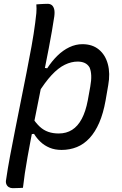

<svg xmlns="http://www.w3.org/2000/svg" viewBox="-20 -774 640 1004"><path d="M170 -751Q181 -752 190.5 -752.5Q200 -753 209.5 -753.5Q219 -754 229 -754Q242 -754 250.5 -747.5Q259 -741 263 -727Q267 -713 264 -689Q253 -615 235.5 -524Q218 -433 198.5 -335.5Q179 -238 159.5 -140Q140 -42 124 47Q108 136 100 208Q91 209 82.5 209Q74 209 65 209.5Q56 210 47 210Q35 210 26 204.5Q17 199 13 188.5Q9 178 12 165Q20 109 32.5 42.5Q45 -24 59.5 -97Q74 -170 89 -245Q104 -320 118.5 -393Q133 -466 145 -532.5Q157 -599 164 -654Q168 -682 170 -705.5Q172 -729 170 -751ZM411 -543Q463 -543 497 -515Q531 -487 544 -438.5Q557 -390 546 -329L532 -248Q520 -181 499 -132.5Q478 -84 448.5 -52Q419 -20 382 -5Q345 10 302 10Q267 10 239.5 -1.5Q212 -13 192 -32Q172 -51 158 -74L129 -71L149 -159Q168 -130 188 -111.5Q208 -93 232.5 -84.5Q257 -76 287 -76Q327 -76 357 -95Q387 -114 407.5 -152.5Q428 -191 439 -249L452 -321Q458 -354 457 -379Q456 -404 448 -422Q438 -438 422.5 -445Q407 -452 386 -452Q353 -452 319 -435.5Q285 -419 250 -381.5Q215 -344 176 -281L204 -420L227 -417Q251 -454 280 -482.5Q309 -511 342.5 -527Q376 -543 411 -543Z"/></svg>

Font: Rec Mono Semicasual
Style: Italic
Weight: 400
Italic angle: -10°
Version: Version 1.085; ttfautohint (v1.8.4.7-5d5b)